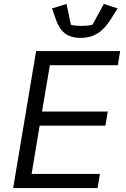

<svg xmlns="http://www.w3.org/2000/svg" viewBox="-20 -958 640 978"><path d="M47 0 164 -698H592L580 -626H234L194 -390H529L517 -318H182L141 -72H489L477 0ZM265 -858 245 -915 319 -938 341 -832Q350 -829 366 -827.5Q382 -826 394 -826Q409 -826 425 -827.5Q441 -829 451 -832L509 -938L579 -915L543 -858Q512 -809 475.5 -787Q439 -765 392 -765Q341 -765 311 -788Q281 -811 265 -858Z"/></svg>

Font: iA Writer Mono V
Style: Regular
Weight: 400
Italic angle: -9.5°
Designer: Mike Abbink, Paul van der Laan, Pieter van Rosmalen
Foundry: Bold Monday
Version: Version 2.000